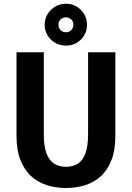

<svg xmlns="http://www.w3.org/2000/svg" viewBox="-20 -974 690 1006"><path d="M326 11Q273.5 11 226.8 -3.5Q180 -18 144 -50.2Q108 -82.5 87.2 -135.2Q66.5 -188 66.5 -264V-700H209.5V-270.5Q209.5 -209 223.2 -171.5Q237 -134 263.2 -117Q289.5 -100 326 -100Q363 -100 388.8 -117Q414.5 -134 428 -171.5Q441.5 -209 441.5 -270.5V-700H584.5V-264Q584.5 -188 564 -135.2Q543.5 -82.5 507.8 -50.2Q472 -18 425.5 -3.5Q379 11 326 11ZM326.5 -735Q295.5 -735 270 -749.2Q244.5 -763.5 229.2 -788.5Q214 -813.5 214 -845Q214 -875 229.2 -900Q244.5 -925 270 -939.8Q295.5 -954.5 326.5 -954.5Q356 -954.5 381 -939.8Q406 -925 421 -900Q436 -875 436 -845Q436 -813.5 421 -788.5Q406 -763.5 381 -749.2Q356 -735 326.5 -735ZM326.5 -805Q342 -805 353.2 -816.2Q364.5 -827.5 364.5 -846Q364.5 -861.5 353.2 -872.2Q342 -883 326.5 -883Q308.5 -883 297.5 -872.2Q286.5 -861.5 286.5 -846Q286.5 -827.5 297.5 -816.2Q308.5 -805 326.5 -805Z"/></svg>

Font: Trispace Thin SemiBold
Style: Regular
Weight: 600
Version: Version 1.210